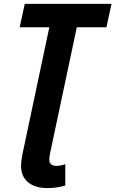

<svg xmlns="http://www.w3.org/2000/svg" viewBox="-20 -734 592 985"><path d="M224 231Q160 231 124 201Q88 171 88 116Q88 104 90 88.5Q92 73 96 53L233 -594H81L107 -714H552L526 -594H374L237 52Q233 70 233 83Q233 102 243 109.5Q253 117 269 117Q282 117 295 114Q308 111 315 108V218Q303 222 277 226.5Q251 231 224 231Z"/></svg>

Font: Noto Sans SemiCondensed
Style: Bold Italic
Weight: 700
Width: 4
Italic angle: -12°
Designer: Monotype Design Team
Foundry: Monotype Imaging Inc.
Version: Version 2.013; ttfautohint (v1.8.4.7-5d5b)